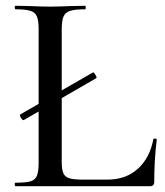

<svg xmlns="http://www.w3.org/2000/svg" viewBox="-20 -645 570 665"><path d="M514.2 -15.1Q514.2 0 499 0H34.2Q31.2 0 31 -6.1Q30.8 -12.2 34.2 -12.2Q70.3 -12.2 86.2 -17.1Q102.1 -22 107.9 -36.4Q113.8 -50.8 113.8 -81.1V-258.8L62 -229H61Q57.1 -229 52 -238Q46.9 -247.1 50.8 -249L113.8 -285.2V-543.9Q113.8 -573.7 107.9 -587.9Q102.1 -602.1 85.4 -607.4Q68.8 -612.8 34.2 -612.8Q31.2 -612.8 31 -618.9Q30.8 -625 34.2 -625L82 -624Q126 -622.1 154.1 -622.1Q182.1 -622.1 226.1 -624L274.9 -625Q276.9 -625 276.9 -618.9Q276.9 -612.8 274.9 -612.8Q239.7 -612.8 222.9 -607.4Q206.1 -602.1 200 -587.6Q193.8 -573.2 193.8 -543V-332L301.8 -394Q304.7 -396 310.8 -385.5Q316.9 -375 313 -374L193.8 -305.2V-85Q193.8 -57.1 199.5 -44.7Q205.1 -32.2 220 -27.6Q234.9 -22.9 267.1 -22.9H352.1Q416 -22.9 457.5 -60.5Q499 -98.1 511.2 -163.1Q511.2 -165 517.1 -165Q522.9 -165 522.9 -161.1Q514.2 -91.3 514.2 -15.1Z"/></svg>

Font: Cormorant-Medium
Style: Regular
Weight: 500
Designer: Christian Thalmann (Catharsis Fonts)
Version: Version 3.000